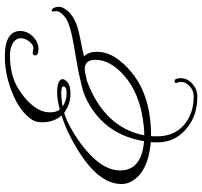

<svg xmlns="http://www.w3.org/2000/svg" viewBox="-41 -660 835 793"><g transform="rotate(-90 376.5 -263.5)"><path d="M390 -445Q446 -445 446 -422Q446 -416 442 -412Q429 -390 385.5 -390Q342 -390 307 -416Q253 -400 181 -348Q69 -265 69 -185Q69 -96 190 -86Q214 -234 334 -308Q373 -333 418 -343.5Q463 -354 479.5 -357.5Q496 -361 535.5 -367.5Q575 -374 581 -375Q674 -391 700.5 -411Q727 -431 727 -449Q727 -454 725.5 -460Q724 -466 728 -467Q732 -468 737 -464Q745 -453 745 -437Q745 -421 725 -398Q695 -368 642 -356Q622 -351 588.5 -344.5Q555 -338 540 -334Q559 -316 559 -280Q559 -206 471 -135Q374 -57 211 -57Q210 -49 210 -32Q210 38 256.5 78.5Q303 119 374 119Q399 119 417 102.5Q435 86 435 65Q435 58 431 49Q427 40 438.5 40Q450 40 450 66.5Q450 93 427 113.5Q404 134 374 134Q296 134 244 91Q185 44 185 -32Q185 -49 186 -58Q99 -66 54 -102Q13 -137 13 -179Q13 -276 161 -364Q230 -406 296 -427Q268 -458 268 -508Q268 -534 280 -551Q313 -598 380 -626Q459 -661 540 -661Q647 -661 645 -594Q643 -565 620.5 -543.5Q598 -522 571 -522Q544 -522 544 -536Q544 -546 557 -546L574 -543Q588 -543 601.5 -560Q615 -577 615 -594Q615 -621 584 -633Q564 -640 546 -640Q462 -640 406 -605Q350 -570 324 -527Q309 -502 309 -475Q309 -448 321 -434Q360 -445 390 -445ZM526 -287Q526 -331 488 -331Q476 -331 439 -322Q246 -250 214 -85Q236 -85 258 -88Q387 -102 463 -170Q526 -227 526 -287ZM416 -419Q416 -428 389.5 -428Q363 -428 333 -422Q358 -406 387 -406Q416 -406 416 -419Z"/></g></svg>

Font: Alex Brush
Style: Regular
Weight: 400
Designer: Robert E. Leuschke
Foundry: Robert E. Leuschke
Version: Version 1.003